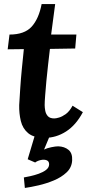

<svg xmlns="http://www.w3.org/2000/svg" viewBox="-20 -671 435 950"><path d="M253 -651 233 -500H358L352 -431L227 -429Q223 -393 218 -351.5Q213 -310 209.5 -270.5Q206 -231 203.5 -199.5Q201 -168 201 -151Q201 -138 204 -122.5Q207 -107 217 -96Q227 -85 249 -85Q257 -85 272.5 -89.5Q288 -94 306 -107Q324 -120 339 -148L390 -116Q356 -52 307 -20.5Q258 11 202 11Q147 11 119.5 -12Q92 -35 83 -72.5Q74 -110 75 -151Q77 -185 80 -231.5Q83 -278 88 -329.5Q93 -381 98 -428L18 -427L27 -500Q101 -500 136.5 -539Q172 -578 186 -651ZM103 259 98 207Q110 205 130.5 200.5Q151 196 172 188.5Q193 181 207.5 170Q222 159 223 144Q224 127 211 122Q198 117 181 121Q164 125 154 133L117 117L155 -10H231L198 69Q212 62 233.5 57.5Q255 53 268 53Q299 54 319 70.5Q339 87 337 123Q335 158 309.5 182Q284 206 247 221.5Q210 237 171 246Q132 255 103 259Z"/></svg>

Font: Lora Italic
Style: Italic
Weight: 400
Italic angle: -3°
Designer: Olga Karpushina, Alexei Vanyashin (Cyrillic)
Foundry: Cyreal
Version: Version 2.210; ttfautohint (v1.8.1.43-b0c9)